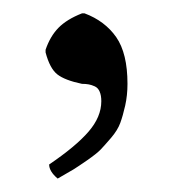

<svg xmlns="http://www.w3.org/2000/svg" viewBox="-20 -122 260 286"><path d="M47.9 -43.9V-47.9Q54.7 -67.9 67.1 -80.6Q79.6 -93.3 102.1 -102.1H106Q136.2 -90.8 153.1 -66.7Q169.9 -42.5 169.9 2.9Q169.9 20 166.5 35.2Q163.1 50.3 159.2 61Q155.3 71.8 145.5 83.3Q135.7 94.7 129.9 100.8Q124 106.9 109.9 116.7Q95.7 126.5 89.4 130.4Q83 134.3 65.9 144Q53.2 133.3 53.2 123Q92.8 96.2 111.8 74.2Q130.9 52.2 130.9 28.8Q130.9 20 128.4 14.4Q126 8.8 121.1 6.6Q116.2 4.4 112.1 3.7Q107.9 2.9 102.1 2.9Q76.7 -2.4 65.4 -11.2Q54.2 -20 47.9 -43.9Z"/></svg>

Font: Linux Biolinum G
Style: Regular
Weight: 400
Designer: Philipp H. Poll
Foundry: Philipp H. Poll
Version: Version 1.1.0 ; ttfautohint (v1.6)